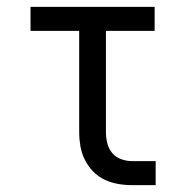

<svg xmlns="http://www.w3.org/2000/svg" viewBox="-20 -540 540 560"><path d="M366 0Q345 0 324.5 -3.5Q304 -7 285 -16Q266 -25 251.5 -40Q237 -55 227.5 -74Q218 -93 214.5 -113.5Q211 -134 211 -155V-450H69V-520H431V-450H289V-155Q289 -138 293 -122Q297 -106 307.5 -93.5Q318 -81 334 -75.5Q350 -70 366 -70H434V0Z"/></svg>

Font: Iosevka Gothic
Style: Regular
Weight: 400
Monospace: yes
Designer: Belleve Invis
Foundry: Belleve Invis
Version: Version 15.5.1; ttfautohint (v1.8.4)